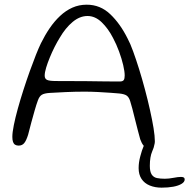

<svg xmlns="http://www.w3.org/2000/svg" viewBox="-20 -628 828 840"><path d="M687 193Q658 193 635 183.5Q612 174 599.2 154.8Q586.5 135.5 586.5 107.5Q586.5 82 594 55Q600.5 29.5 609 10Q608.5 10 608.5 9.5Q600 -0.5 593.5 -18.5Q589 -35 582.8 -58.5Q576.5 -82 570.5 -106.8Q564.5 -131.5 559 -152.5Q553.5 -173.5 549.5 -185.5Q544.5 -202 535 -209.2Q525.5 -216.5 502 -219Q490.5 -220 464.5 -222Q438.5 -224 407.8 -225.5Q377 -227 350 -227Q310 -227 268.5 -225.2Q227 -223.5 198 -221.5Q173.5 -220 162.8 -213.2Q152 -206.5 145.5 -188Q139 -170.5 131.8 -145.2Q124.5 -120 117 -92.2Q109.5 -64.5 103 -38.5Q95 -13 86 -2Q77 9 61.5 9Q52.5 9 46.2 5.2Q40 1.5 37 -7Q34 -15.5 34 -29Q34 -48.5 40.5 -80.8Q47 -113 58 -152.8Q69 -192.5 82.5 -234.5Q96 -276.5 110.2 -316.2Q124.5 -356 137.2 -388Q150 -420 159 -438.5Q176.5 -474 197.2 -504.5Q218 -535 242.8 -558.2Q267.5 -581.5 296.5 -594.5Q325.5 -607.5 359.5 -607.5Q418.5 -607.5 462.2 -566Q506 -524.5 538.5 -459Q549.5 -439 562.2 -404Q575 -369 588.5 -325.8Q602 -282.5 614.2 -236.5Q626.5 -190.5 636.2 -146.8Q646 -103 651.8 -67.5Q657.5 -32 657.5 -10Q657.5 -1.5 655.5 4.5Q653.5 17.5 646 34Q635.5 58 635.5 97.5Q635.5 123.5 643.8 135.8Q652 148 666.8 151Q681.5 154 701 154Q718.5 154 738.8 150Q759 146 772 146Q779.5 146 783.8 148.5Q788 151 788 157Q788 168 774.5 176.2Q761 184.5 738.2 188.8Q715.5 193 687 193ZM506 -271.5Q517.5 -272 521.5 -278Q525.5 -284 525.5 -297.5Q525.5 -315.5 519 -343.2Q512.5 -371 501 -402.5Q489.5 -434 474.5 -462Q453.5 -503 425 -530.5Q396.5 -558 363 -558Q329 -558 297.8 -532Q266.5 -506 241.5 -463Q230.5 -445.5 219 -422.8Q207.5 -400 197.8 -376.2Q188 -352.5 181.8 -331.8Q175.5 -311 175.5 -297Q175.5 -283.5 185.8 -278.5Q196 -273.5 226 -273.5Q300.5 -273.5 354.2 -273Q408 -272.5 445.2 -271.8Q482.5 -271 506 -271.5Z"/></svg>

Font: Gluten Thin ExtraLight
Style: Regular
Weight: 250
Version: Version 1.300